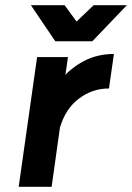

<svg xmlns="http://www.w3.org/2000/svg" viewBox="-20 -720 509 740"><path d="M99 -700 193 -561H336L469 -700H341L275 -637L229 -700ZM123 -500 52 0H179L211 -228Q232 -300 283 -339Q335 -379 400 -379L419 -512Q356 -512 304 -485Q275 -470 248 -447Q244 -444 240 -440Q236 -436 232 -431L242 -500Z"/></svg>

Font: Unageo
Style: Bold-Italic
Weight: 700
Designer: Richard Sepsi
Foundry: Richard Sepsi
Version: Version 2.000